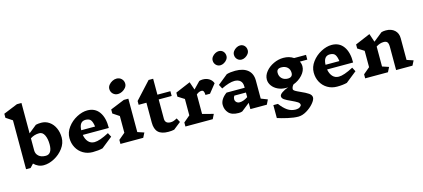

<svg xmlns="http://www.w3.org/2000/svg" viewBox="-78 -1591 5662 2572"><g transform="rotate(-15 2753.0 -304.5)"><path d="M673 -287Q673 -208 622 -139.5Q571 -71 494.5 -30.5Q418 10 347 10Q307 10 272.5 -5.5Q238 -21 211 -49L165 0H102V-678L13 -737V-793L209 -873H272V-452L383 -541Q415 -549 458 -549Q519 -549 568.5 -514.5Q618 -480 645.5 -420Q673 -360 673 -287ZM493 -239Q493 -318 468 -369Q443 -420 396 -420Q328 -420 272 -383V-215Q272 -168 306.5 -136.5Q341 -105 405 -105Q448 -105 470.5 -139Q493 -173 493 -239Z M1316 -247H955Q965 -186 998 -149.5Q1031 -113 1084 -113Q1154 -113 1286 -183L1316 -126L1164 -5Q1105 10 1026 10Q953 10 894.5 -24.5Q836 -59 803.5 -119Q771 -179 771 -252Q771 -331 822 -399.5Q873 -468 949.5 -508.5Q1026 -549 1097 -549Q1203 -549 1260.5 -469Q1318 -389 1316 -247ZM951 -313H1143Q1135 -375 1114 -404Q1093 -433 1042 -433Q998 -433 975.5 -403Q953 -373 951 -313Z M1727 0H1411V-56L1500 -131V-363L1411 -422V-478L1607 -558H1670V-95L1760 -65ZM1682 -763Q1682 -734 1662 -709Q1642 -684 1612 -669Q1582 -654 1554 -654Q1512 -654 1484.5 -681.5Q1457 -709 1457 -750Q1457 -779 1477 -804Q1497 -829 1526.5 -844Q1556 -859 1584 -859Q1627 -859 1654.5 -831.5Q1682 -804 1682 -763Z M2156 2Q2122 10 2075 10Q1979 10 1934.5 -33.5Q1890 -77 1890 -168V-443H1782V-496L1997 -730H2060V-509H2240V-443H2060V-175Q2060 -106 2138 -106Q2158 -106 2177.5 -112.5Q2197 -119 2227 -135L2257 -78Z M2571 -375V-105L2723 -65L2691 0H2312V-56L2401 -131V-358L2312 -414V-470L2520 -558L2558 -447L2649 -541Q2670 -549 2698 -549Q2750 -549 2787.5 -525Q2825 -501 2840 -459L2744 -339H2681Q2680 -375 2671 -390.5Q2662 -406 2643 -406Q2607 -406 2571 -375Z M2893 -759Q2893 -786 2910 -809Q2927 -832 2953 -846Q2979 -860 3003 -860Q3041 -860 3064.5 -834.5Q3088 -809 3088 -771Q3088 -745 3071 -722Q3054 -699 3028 -685Q3002 -671 2978 -671Q2942 -671 2917.5 -696.5Q2893 -722 2893 -759ZM3188 -759Q3188 -786 3205 -809Q3222 -832 3248 -846Q3274 -860 3298 -860Q3336 -860 3359.5 -834.5Q3383 -809 3383 -771Q3383 -745 3366 -722Q3349 -699 3323 -685Q3297 -671 3273 -671Q3237 -671 3212.5 -696.5Q3188 -722 3188 -759ZM3441 0H3213V-87L3100 2Q3080 10 3050 10Q2954 10 2911.5 -37Q2869 -84 2869 -150Q2869 -189 2893 -226.5Q2917 -264 2962 -296H3213V-313Q3213 -368 3183 -394Q3153 -420 3103 -420Q3033 -420 2920 -365L2890 -422L3029 -534Q3080 -549 3148 -549Q3260 -549 3321.5 -498Q3383 -447 3383 -350V-100L3473 -65ZM3213 -166V-230H3052Q3044 -218 3040.5 -207.5Q3037 -197 3037 -184Q3037 -159 3054.5 -142Q3072 -125 3101 -125Q3151 -125 3213 -166Z M4018 -443Q4035 -411 4035 -374Q4035 -312 3983.5 -255Q3932 -198 3856 -170Q3830 -140 3830 -111Q3830 -97 3852 -83.5Q3874 -70 3921 -49Q3990 -19 4027 6.5Q4064 32 4064 66Q4064 98 4024 145.5Q3984 193 3924.5 228.5Q3865 264 3809 264Q3748 264 3664 245Q3580 226 3524 207V28H3587Q3636 94 3686.5 128.5Q3737 163 3801 163Q3834 163 3856.5 148.5Q3879 134 3879 118Q3879 95 3852.5 77.5Q3826 60 3771 35Q3712 9 3682 -11.5Q3652 -32 3652 -59Q3652 -83 3689 -108.5Q3726 -134 3777 -151L3748 -150Q3687 -150 3636.5 -174Q3586 -198 3557 -238.5Q3528 -279 3528 -325Q3528 -382 3570 -434Q3612 -486 3679 -517.5Q3746 -549 3816 -549Q3897 -549 3956 -509H4121V-443ZM3872 -327Q3872 -375 3840.5 -404Q3809 -433 3757 -433Q3691 -433 3691 -374Q3691 -326 3722.5 -295.5Q3754 -265 3805 -265Q3837 -265 3854.5 -280.5Q3872 -296 3872 -327Z M4704 -247H4343Q4353 -186 4386 -149.5Q4419 -113 4472 -113Q4542 -113 4674 -183L4704 -126L4552 -5Q4493 10 4414 10Q4341 10 4282.5 -24.5Q4224 -59 4191.5 -119Q4159 -179 4159 -252Q4159 -331 4210 -399.5Q4261 -468 4337.5 -508.5Q4414 -549 4485 -549Q4591 -549 4648.5 -469Q4706 -389 4704 -247ZM4339 -313H4531Q4523 -375 4502 -404Q4481 -433 4430 -433Q4386 -433 4363.5 -403Q4341 -373 4339 -313Z M5461 0H5234V-320Q5234 -367 5219.5 -386.5Q5205 -406 5169 -406Q5116 -406 5064 -372V-95L5154 -65L5121 0H4805V-56L4894 -131V-358L4805 -414V-470L5013 -558L5052 -442L5176 -541Q5203 -549 5237 -549Q5313 -549 5358.5 -507.5Q5404 -466 5404 -395V-95L5494 -65Z"/></g></svg>

Font: InknutAntiqua
Style: Bold
Weight: 700
Designer: Claus Eggers Srensen
Foundry: Claus Eggers Srensen
Version: Version 1.000; ttfautohint (v1.2) -l 7 -r 28 -G 50 -x 13 -D 